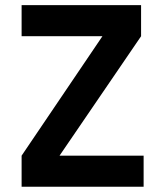

<svg xmlns="http://www.w3.org/2000/svg" viewBox="-20 -713 626 733"><path d="M148.9 -33.2 62.5 -118.7 432.1 -665 518.6 -574.7ZM62.5 0V-118.7H528.3V0ZM62.5 -574.7V-693.4H518.6V-574.7Z"/></svg>

Font: Cascadia Code PL
Style: Regular
Weight: 400
Monospace: yes
Designer: Aaron Bell
Foundry: Saja Typeworks
Version: Version 2102.003